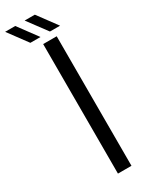

<svg xmlns="http://www.w3.org/2000/svg" viewBox="-332 -993 781 1027"><g transform="rotate(-30 59.0 -479.0)"><path d="M59.5 0V-800H143V0ZM124.5 -840 36.5 -958.5H99.5L187 -840ZM3.5 -840 -84 -958.5H-21.5L66 -840Z"/></g></svg>

Font: Big Shoulders
Style: Regular
Weight: 400
Designer: Patric King
Foundry: XO Type Co
Version: Version 2.002